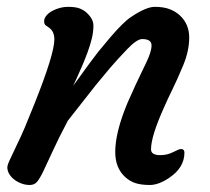

<svg xmlns="http://www.w3.org/2000/svg" viewBox="-20 -525 601 550"><path d="M387.2 -413.1Q372.1 -413.1 344.2 -384Q316.4 -355 295.9 -331.1L254.4 -281.2L174.3 -179.2Q146 -125.5 129.9 -89.8L103.5 -33.2Q93.3 -12.2 85.7 -3.7Q78.1 4.9 65.2 4.9Q52.2 4.9 40.3 0.2Q28.3 -4.4 19.5 -11.7Q1 -27.3 1 -45.9Q1 -53.2 11.7 -74.7L30.3 -114.3Q39.1 -131.8 50.8 -159.2L78.1 -226.1Q135.7 -370.1 135.7 -412.1Q135.7 -434.6 121.1 -445.3L111.3 -452.1Q106.4 -455.6 106.4 -464.1Q106.4 -472.7 113 -480.5Q119.6 -488.3 130.4 -494.1Q152.3 -505.4 174.6 -505.4Q196.8 -505.4 209 -500.5Q221.2 -495.6 229.5 -487.3Q247.6 -470.2 247.6 -451.7Q247.6 -433.1 242.9 -414.3Q238.3 -395.5 231.2 -376.2Q224.1 -356.9 216.3 -338.4Q208.5 -319.8 202.1 -306.2L192.4 -285.2Q188.5 -277.3 190.4 -280.3Q244.6 -355.5 261.7 -377L295.9 -418Q333.5 -461.9 355 -476.1Q398.4 -505.4 423.3 -505.4Q448.2 -505.4 465.3 -499Q482.4 -492.7 495.1 -481Q522 -456.1 522 -417.5Q522 -378.9 504.4 -336.9Q486.8 -294.9 473.9 -268.8Q460.9 -242.7 449.2 -215.8Q412.6 -134.3 412.6 -97.2Q412.6 -80.6 439 -80.6Q459.5 -80.6 476.3 -89.4Q493.2 -98.1 498 -98.1Q508.3 -98.1 508.3 -87.9Q508.3 -44.4 463.9 -15.1Q434.1 4.9 409.2 4.9Q384.3 4.9 367.9 -0.5Q351.6 -5.9 338.9 -17.6Q310.1 -43.5 310.1 -89.8Q310.1 -146.5 345.7 -231.4Q371.6 -289.6 382.3 -311L398.9 -345.7Q414.1 -377 414.1 -395Q414.1 -413.1 387.2 -413.1Z"/></svg>

Font: Courgette
Style: Regular
Weight: 400
Designer: Karolina Lach
Foundry: Sorkin Type Co.
Version: Version 1.002